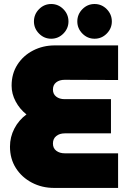

<svg xmlns="http://www.w3.org/2000/svg" viewBox="-20 -923 636 943"><path d="M246 0Q186 0 136.5 -26Q87 -52 58 -97.5Q29 -143 29 -203Q29 -250 50.5 -291.5Q72 -333 110 -361Q77 -387 57 -424.5Q37 -462 37 -502Q37 -561 65.5 -605.5Q94 -650 142.5 -675Q191 -700 249 -700H560V-530L297 -531Q272 -531 256 -518.5Q240 -506 240 -483Q240 -461 256 -448.5Q272 -436 297 -436H525V-268H298Q273 -268 256.5 -255Q240 -242 240 -218Q240 -195 256.5 -182.5Q273 -170 298 -170H560V0ZM444.5 -732.8Q409.6 -732.8 384.6 -758.2Q359.7 -783.5 359.7 -817.6Q359.7 -852.6 384.6 -877.9Q409.6 -903.3 444.5 -903.3Q479.4 -903.3 504.4 -877.9Q529.3 -852.6 529.3 -817.6Q529.3 -783.5 504.4 -758.2Q479.4 -732.8 444.5 -732.8ZM231.5 -732.8Q196.6 -732.8 171.6 -758.2Q146.7 -783.5 146.7 -817.6Q146.7 -852.6 171.6 -877.9Q196.6 -903.3 231.5 -903.3Q266.4 -903.3 291.4 -877.9Q316.3 -852.6 316.3 -817.6Q316.3 -783.5 291.4 -758.2Q266.4 -732.8 231.5 -732.8Z"/></svg>

Font: MuseoModerno Black
Style: Regular
Weight: 900
Designer: Pablo Cosgaya, Héctor Gatti, Marcela Romero, and the Authors of The MuseoModerno Project.
Foundry: Omnibus-Type Team
Version: Version 1.001